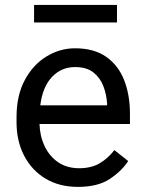

<svg xmlns="http://www.w3.org/2000/svg" viewBox="-20 -729 570 759"><path d="M288.1 9.8Q214.4 9.8 159.9 -22.9Q105.5 -55.7 75.4 -113.5Q45.4 -171.4 45.4 -245.6V-266.1Q45.4 -352.5 78.4 -413.3Q111.3 -474.1 164.3 -506.1Q217.3 -538.1 276.4 -538.1Q352.1 -538.1 400.1 -504.2Q448.2 -470.2 470.9 -411.9Q493.7 -353.5 493.7 -279.3V-238.8H136.2Q137.7 -190.4 156.7 -150.6Q175.8 -110.8 210.2 -87.4Q244.6 -64 293 -64Q340.8 -64 374 -83.5Q407.2 -103 432.1 -135.7L486.8 -92.3Q461.4 -53.2 414.1 -21.7Q366.7 9.8 288.1 9.8ZM276.4 -463.9Q222.7 -463.9 185.5 -424.8Q148.4 -385.7 139.2 -312.5H403.3V-319.3Q401.4 -354.5 388.9 -387.7Q376.5 -420.9 349.6 -442.4Q322.8 -463.9 276.4 -463.9ZM442.4 -709.5V-640.1H114.7V-709.5Z"/></svg>

Font: Vazirmatn RD FD
Style: Regular
Weight: 400
Designer: Saber Rastikerdar
Foundry: Saber Rastikerdar
Version: Version 33.003